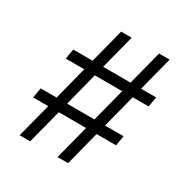

<svg xmlns="http://www.w3.org/2000/svg" viewBox="-161 -820 909 948"><g transform="rotate(30 293.0 -346.5)"><path d="M296.9 0 347.2 -194.8H191.4L141.1 0H81.1L131.3 -194.8H45.4L55.2 -252H146L194.3 -441.4H88.9L98.6 -498.5H209L259.3 -693.4H319.3L269 -498.5H425.3L475.6 -693.4H535.6L485.4 -498.5H571.3L561.5 -441.4H470.7L421.9 -252H527.8L518.1 -194.8H407.2L356.9 0ZM206.1 -252H361.8L410.6 -441.4H254.4Z"/></g></svg>

Font: Cascadia Code PL Light
Style: Italic
Weight: 300
Italic angle: -10°
Monospace: yes
Designer: Aaron Bell
Foundry: Saja Typeworks
Version: Version 2404.023; ttfautohint (v1.8.4)